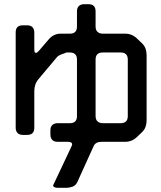

<svg xmlns="http://www.w3.org/2000/svg" viewBox="-20 -789 768 918"><path d="M150 -537Q148 -537 147 -538Q144 -540 144 -555V-634Q144 -649 135.5 -658.5Q127 -668 110 -668H89Q55 -668 55 -634V-178Q55 -163 63.5 -153.5Q72 -144 89 -144H110Q144 -144 144 -178V-354Q144 -370 149 -384.5Q154 -399 166 -413L250 -513Q256 -521 265.5 -525.5Q275 -530 288 -534Q294 -536 295 -537Q296 -538 298 -538H314Q348 -538 348 -504V-234Q348 -200 314 -200H255Q240 -200 230.5 -191.5Q221 -183 221 -166V-145Q221 -130 229.5 -120.5Q238 -111 255 -111H305Q325 -111 325 -98Q325 -96 323 -92Q322 -90 321 -87.5Q320 -85 319 -83L235 95Q232 101 238.5 105Q245 109 255 109H297Q312 109 327 103.5Q342 98 350 81L428 -91Q437 -111 466 -111H579Q612 -111 637 -136L657 -155Q671 -168 676 -183Q681 -198 681 -214V-525Q681 -541 676 -556Q671 -571 657 -584L637 -603Q612 -628 579 -628H471Q456 -628 446.5 -636.5Q437 -645 437 -662V-735Q437 -769 403 -769H382Q367 -769 357.5 -760.5Q348 -752 348 -735V-662Q348 -628 314 -628H270Q237 -628 214 -602L166 -546Q157 -536 152 -536Q151 -536 150 -537ZM437 -234V-504Q437 -538 471 -538H557Q591 -538 591 -504V-234Q591 -200 557 -200H471Q456 -200 446.5 -208.5Q437 -217 437 -234Z"/></svg>

Font: WD-XL Lubrifont TC
Style: Regular
Weight: 400
Designer: [WD-XL Lubrifont] Copyright 2020-2022 (c) NightFurySL2001, Skr-ZERO; [ZCOOL QingKe HuangYou] Copyright 2018-2022 (c) The
Version: Version 2.001;hotconv 1.1.1;makeotfexe 2.6.0